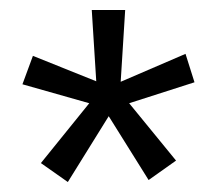

<svg xmlns="http://www.w3.org/2000/svg" viewBox="-20 -762 431 385"><path d="M278 -401 333 -440 239 -555 370 -597 352 -654 222 -598 231 -742H164L173 -599L46 -650L25 -593L159 -555L62 -435L116 -397L198 -529Z"/></svg>

Font: 18Franklin
Style: Regular
Weight: 400
Designer: Pablo Impallari, Rodrigo Fuenzalida (Modified by Dan O. Williams)
Version: Version 0.025;PS 000.025;hotconv 1.0.88;makeotf.lib2.5.64775